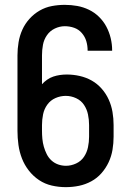

<svg xmlns="http://www.w3.org/2000/svg" viewBox="-20 -763 540 791"><path d="M251 8Q222 8 193.5 1.5Q165 -5 141 -21Q117 -37 99 -60Q81 -83 70.5 -110Q60 -137 56 -166Q52 -195 52 -224V-535Q52 -562 56.5 -589Q61 -616 72 -640.5Q83 -665 101.5 -685.5Q120 -706 143.5 -719.5Q167 -733 193.5 -738Q220 -743 247 -743Q273 -743 298 -738.5Q323 -734 346 -723Q369 -712 387.5 -694Q406 -676 418 -653.5Q430 -631 436 -606Q442 -581 442 -556Q442 -556 442 -555.5Q442 -555 442 -554H341Q341 -554 341 -554.5Q341 -555 341 -555Q341 -575 335.5 -593.5Q330 -612 317 -627Q304 -642 285.5 -648.5Q267 -655 247 -655Q226 -655 206 -645.5Q186 -636 173.5 -618Q161 -600 157 -578.5Q153 -557 153 -535V-416Q162 -426 174 -434.5Q186 -443 199.5 -447.5Q213 -452 227 -454Q241 -456 255 -456Q282 -456 308.5 -450Q335 -444 358 -431Q381 -418 399 -397.5Q417 -377 428 -352.5Q439 -328 443.5 -301.5Q448 -275 448 -248V-200Q448 -173 443.5 -146Q439 -119 427.5 -94.5Q416 -70 398 -49.5Q380 -29 356 -16Q332 -3 305.5 2.5Q279 8 251 8ZM252 -80Q273 -80 293.5 -89.5Q314 -99 326 -117Q338 -135 342.5 -156.5Q347 -178 347 -200V-248Q347 -270 342.5 -291.5Q338 -313 326 -331Q314 -349 293.5 -358.5Q273 -368 251 -368Q229 -368 208.5 -359Q188 -350 175 -332Q162 -314 157.5 -292Q153 -270 153 -248V-224Q153 -208 154.5 -191.5Q156 -175 160.5 -159Q165 -143 172.5 -128Q180 -113 192 -102Q204 -91 219.5 -85.5Q235 -80 252 -80Z"/></svg>

Font: Zed Mono Semibold
Style: Regular
Weight: 600
Monospace: yes
Designer: Belleve Invis
Foundry: Belleve Invis
Version: Version 1.0.0; ttfautohint (v1.8.4)